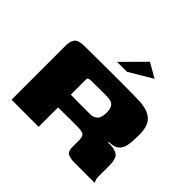

<svg xmlns="http://www.w3.org/2000/svg" viewBox="-156 -814 987 987"><g transform="rotate(45 337.5 -320.5)"><path d="M343 -142Q343 -142 326.5 -142Q310 -142 286.5 -141.5Q263 -141 241 -141V0H44V-395Q44 -424 57 -442Q70 -460 114 -460Q129 -460 161.5 -460.5Q194 -461 236 -461Q278 -461 323.5 -461.5Q369 -462 410 -461.5Q451 -461 481.5 -460.5Q512 -460 525 -459Q580 -454 608 -427Q636 -400 636 -337Q636 -277 629 -252Q622 -227 605 -214Q597 -207 582.5 -203.5Q568 -200 551 -200V-195Q559 -195 568.5 -195Q578 -195 585 -194Q623 -187 631 -166Q639 -145 639 -121V-41Q639 -20 643.5 -10.5Q648 -1 649 0H500Q470 0 453.5 -9Q437 -18 437 -47V-97Q437 -128 423.5 -135Q410 -142 376 -142ZM241 -234Q250 -234 270 -233.5Q290 -233 313.5 -233Q337 -233 357 -233Q377 -233 385 -233Q405 -233 421 -247Q437 -261 437 -298Q437 -324 428 -339Q419 -354 399 -357Q386 -359 365.5 -359Q345 -359 323 -359Q301 -359 282.5 -358.5Q264 -358 255 -358Q254 -358 247.5 -355.5Q241 -353 241 -343ZM290 -521 409 -641 488 -596 362 -521Z"/></g></svg>

Font: Genos Thin ExtraBold
Style: Regular
Weight: 800
Version: Version 1.010